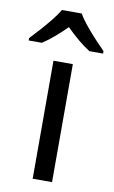

<svg xmlns="http://www.w3.org/2000/svg" viewBox="-127 -813 512 859"><g transform="rotate(10 129.0 -383.0)"><path d="M173 0H85V-536H173ZM173 -766Q185 -744 207.5 -716.5Q230 -689 254.5 -662.5Q279 -636 298 -617V-606H236Q210 -622 182 -645.5Q154 -669 127 -696Q100 -669 73 -646Q46 -623 20 -606H-40V-617Q-21 -637 2.5 -663Q26 -689 48 -716.5Q70 -744 83 -766Z"/></g></svg>

Font: Noto Sans Javanese
Style: Regular
Weight: 400
Designer: Monotype Design Team
Foundry: Monotype Imaging Inc.
Version: Version 2.004